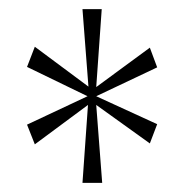

<svg xmlns="http://www.w3.org/2000/svg" viewBox="-20 -780 406 419"><path d="M160 -381 172 -551 56 -465 39 -508 171 -570 39 -634 56 -678 173 -591 160 -760H202L190 -590L307 -676L323 -633L190 -570L323 -509L307 -467L190 -551L203 -381Z"/></svg>

Font: Noto Serif Tamil Condensed Thin
Style: Regular
Weight: 100
Width: 3
Designer: Indian Type Foundry, Tom Grace, and the Monotype Design Team
Foundry: Monotype Imaging Inc.
Version: Version 2.004; ttfautohint (v1.8.4.7-5d5b)